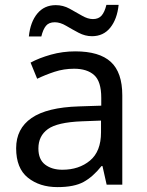

<svg xmlns="http://www.w3.org/2000/svg" viewBox="-20 -755 601 785"><path d="M288 -545Q386 -545 433 -502Q480 -459 480 -365V0H416L399 -76H395Q360 -32 321.5 -11Q283 10 215 10Q142 10 94 -28.5Q46 -67 46 -149Q46 -229 109 -272.5Q172 -316 303 -320L394 -323V-355Q394 -422 365 -448Q336 -474 283 -474Q241 -474 203 -461.5Q165 -449 132 -433L105 -499Q140 -518 188 -531.5Q236 -545 288 -545ZM314 -259Q214 -255 175.5 -227Q137 -199 137 -148Q137 -103 164.5 -82Q192 -61 235 -61Q303 -61 348 -98.5Q393 -136 393 -214V-262ZM98 -606Q104 -665 132.5 -699.5Q161 -734 208 -734Q238 -734 264.5 -719.5Q291 -705 315 -691Q339 -677 360 -677Q383 -677 395.5 -691.5Q408 -706 415 -735H465Q459 -677 431 -642Q403 -607 356 -607Q328 -607 301.5 -621Q275 -635 250.5 -649.5Q226 -664 204 -664Q180 -664 168 -649.5Q156 -635 149 -606Z"/></svg>

Font: Noto Sans Bengali UI
Style: Regular
Weight: 400
Designer: Jelle Bosma - Monotype Design Team
Foundry: Monotype Imaging Inc.
Version: Version 2.003; ttfautohint (v1.8.4.7-5d5b)